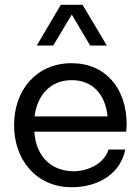

<svg xmlns="http://www.w3.org/2000/svg" viewBox="-20 -775 589 805"><path d="M203 -584 281 -714 358 -584H428L326 -755H235L134 -584ZM511 -253C511 -405 422 -510 280 -510C132 -510 39 -397 39 -250C39 -103 134 10 280 10C403 10 488 -56 505 -148H435C417 -88 347 -57 289 -57C201 -57 131 -113 124 -223H509C510 -234 511 -244 511 -253ZM281 -439C369 -439 422 -378 431 -287H125C136 -376 191 -439 281 -439Z"/></svg>

Font: Oakes
Style: Regular
Weight: 400
Designer: Samuel Oakes
Foundry: Samuel Oakes
Version: Version 1.003;PS 001.003;hotconv 1.0.88;makeotf.lib2.5.64775